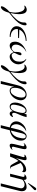

<svg xmlns="http://www.w3.org/2000/svg" viewBox="2056 -2796 990 5143"><g transform="rotate(90 2551.5 -225.0)"><path d="M130.9 -376Q130.9 -377.9 131.8 -381.3Q132.8 -384.8 133.3 -386.5Q133.8 -388.2 135 -391.6Q136.2 -395 137.2 -397Q138.2 -398.9 140.1 -401.9Q142.1 -404.8 144.5 -407.5Q147 -410.2 150.9 -413.1Q154.8 -416 159.4 -419.4Q164.1 -422.9 169.9 -425.8Q205.1 -445.8 240.2 -445.8Q360.4 -445.8 359.9 -231.9Q359.9 -142.1 329.1 -8.8Q379.9 -49.8 414.1 -81.3Q448.2 -112.8 492.2 -161.4Q536.1 -210 559.6 -261.5Q583 -313 583 -362.8Q583 -369.6 582.5 -379.4Q582 -389.2 582 -392.1Q582 -413.1 597.9 -427.5Q613.8 -441.9 631.8 -441.9Q657.7 -441.9 658.2 -404.8V-395Q657.2 -352.1 638.2 -306.6Q619.1 -261.2 590.6 -223.1Q562 -185.1 522.5 -145.5Q482.9 -106 447.5 -75.9Q412.1 -45.9 374 -15.1Q360.8 -5.4 355 0Q326.2 22.9 323 26.9Q319.8 30.8 313 55.2Q297.9 110.4 277.3 150.1Q256.8 189.9 236.3 210Q215.8 230 200 239Q184.1 248 171.9 248Q147.9 248 147.9 227.1Q147.9 214.8 157 190.9Q166 167 198.5 121.1Q231 75.2 280.8 30.8Q282.7 28.8 286.4 26.4Q290 23.9 291 22.5Q292 21 293.9 19.5Q295.9 18.1 296.4 15.6Q296.9 13.2 297.9 11Q298.8 8.8 299.8 3.9Q300.8 -1 302 -4.4Q303.2 -7.8 305.2 -17.1Q318.4 -82 317.9 -140.1Q317.9 -175.3 311 -215.1Q304.2 -254.9 290 -295.9Q275.9 -336.9 248.5 -363.5Q221.2 -390.1 185.1 -390.1Q160.6 -390.1 130.9 -376Z M682.6 -173.8Q682.6 -289.1 798.6 -365Q914.6 -440.9 1077.6 -441.9L1071.8 -417Q975.6 -416 891.6 -371.6Q807.6 -327.1 773.9 -247.1L1002.9 -240.2L995.6 -215.8V-214.8L761.7 -209Q758.8 -191.9 758.8 -174.8Q758.8 -109.9 814.7 -62.5Q870.6 -15.1 970.7 -14.2L964.8 11.2Q842.8 11.2 762.7 -39.3Q682.6 -89.8 682.6 -173.8Z M1096.7 -128.9Q1096.7 -317.9 1330.6 -423.8Q1342.8 -429.7 1357.4 -430.2H1369.6Q1281.7 -391.1 1228.5 -309.6Q1175.3 -228 1175.3 -155.8Q1175.3 -99.6 1204.3 -70.8Q1233.4 -42 1270.5 -42Q1305.7 -42 1339.1 -75.9Q1372.6 -109.9 1372.6 -128.9Q1372.6 -130.9 1371.6 -143.3Q1370.6 -155.8 1370.6 -168Q1370.6 -194.8 1376 -230Q1381.3 -265.1 1388.7 -278.8Q1402.8 -304.7 1430.7 -305.2Q1443.8 -305.2 1452.1 -297.6Q1460.4 -290 1460.4 -276.9Q1460.4 -259.8 1443.4 -215.8Q1426.3 -171.9 1405.3 -137.2Q1397.5 -124 1397.5 -116.2Q1397.5 -113.3 1397.9 -108.2Q1398.4 -103 1402.3 -90.1Q1406.2 -77.1 1412.8 -67.6Q1419.4 -58.1 1432.4 -50Q1445.3 -42 1462.4 -42Q1500.5 -42 1542 -65.9Q1583.5 -89.8 1605.5 -129.9Q1632.3 -177.7 1632.3 -261.2Q1632.3 -376.5 1554.7 -430.2Q1556.6 -430.2 1559.6 -430.7Q1562.5 -431.2 1564.5 -431.2Q1579.6 -431.2 1592.3 -421.9Q1703.1 -342.8 1703.6 -224.1Q1703.6 -133.3 1639.6 -61Q1575.7 11.2 1498.5 11.2Q1450.7 11.2 1421.1 -19.8Q1391.6 -50.8 1379.4 -98.1Q1287.6 10.7 1206.5 11.2Q1151.4 11.2 1124 -28.8Q1096.7 -68.8 1096.7 -128.9Z M1709.5 -376Q1709.5 -377.9 1710.4 -381.3Q1711.4 -384.8 1711.9 -386.5Q1712.4 -388.2 1713.6 -391.6Q1714.8 -395 1715.8 -397Q1716.8 -398.9 1718.8 -401.9Q1720.7 -404.8 1723.1 -407.5Q1725.6 -410.2 1729.5 -413.1Q1733.4 -416 1738 -419.4Q1742.7 -422.9 1748.5 -425.8Q1783.7 -445.8 1818.8 -445.8Q1939 -445.8 1938.5 -231.9Q1938.5 -142.1 1907.7 -8.8Q1958.5 -49.8 1992.7 -81.3Q2026.9 -112.8 2070.8 -161.4Q2114.7 -210 2138.2 -261.5Q2161.6 -313 2161.6 -362.8Q2161.6 -369.6 2161.1 -379.4Q2160.6 -389.2 2160.6 -392.1Q2160.6 -413.1 2176.5 -427.5Q2192.4 -441.9 2210.4 -441.9Q2236.3 -441.9 2236.8 -404.8V-395Q2235.8 -352.1 2216.8 -306.6Q2197.8 -261.2 2169.2 -223.1Q2140.6 -185.1 2101.1 -145.5Q2061.5 -106 2026.1 -75.9Q1990.7 -45.9 1952.6 -15.1Q1939.5 -5.4 1933.6 0Q1904.8 22.9 1901.6 26.9Q1898.4 30.8 1891.6 55.2Q1876.5 110.4 1856 150.1Q1835.4 189.9 1814.9 210Q1794.4 230 1778.6 239Q1762.7 248 1750.5 248Q1726.6 248 1726.6 227.1Q1726.6 214.8 1735.6 190.9Q1744.6 167 1777.1 121.1Q1809.6 75.2 1859.4 30.8Q1861.3 28.8 1865 26.4Q1868.7 23.9 1869.6 22.5Q1870.6 21 1872.6 19.5Q1874.5 18.1 1875 15.6Q1875.5 13.2 1876.5 11Q1877.4 8.8 1878.4 3.9Q1879.4 -1 1880.6 -4.4Q1881.8 -7.8 1883.8 -17.1Q1897 -82 1896.5 -140.1Q1896.5 -175.3 1889.6 -215.1Q1882.8 -254.9 1868.7 -295.9Q1854.5 -336.9 1827.1 -363.5Q1799.8 -390.1 1763.7 -390.1Q1739.3 -390.1 1709.5 -376Z M2151.4 250 2263.2 -199.2Q2271 -234.4 2282.2 -262.2Q2313 -341.3 2380.1 -391.6Q2447.3 -441.9 2519.5 -441.9Q2585.4 -441.9 2626 -397.9Q2666.5 -354 2666.5 -285.2Q2666.5 -219.2 2630.4 -150.1Q2594.2 -81.1 2532.7 -34.9Q2471.2 11.2 2407.2 11.2Q2393.1 11.2 2381.8 8.1Q2370.6 4.9 2361.6 1.5Q2352.5 -2 2345 -9.5Q2337.4 -17.1 2332.3 -22.5Q2327.1 -27.8 2323.2 -37.8Q2319.3 -47.9 2316.9 -53.5Q2314.5 -59.1 2312.5 -70.1Q2310.5 -81.1 2310.1 -84.5Q2309.6 -87.9 2307.6 -98.1L2306.2 -108.9L2226.6 250ZM2331.5 -123Q2331.5 -14.2 2411.6 -14.2Q2465.8 -14.2 2509.5 -67.6Q2553.2 -121.1 2573.7 -187Q2594.2 -252.9 2594.2 -307.1Q2594.2 -367.2 2569.3 -391.6Q2544.4 -416 2512.2 -416Q2461.4 -416 2418.5 -369.6Q2375.5 -323.2 2353.5 -256.6Q2331.5 -189.9 2331.5 -123Z M2727.1 -131.8Q2727.1 -201.7 2756.1 -273.4Q2785.2 -345.2 2838.1 -393.6Q2891.1 -441.9 2950.2 -441.9Q2971.2 -441.9 2986.1 -435.5Q3001 -429.2 3009.5 -414.6Q3018.1 -399.9 3020.5 -394Q3022.9 -388.2 3026.9 -373L3043 -441.9H3118.2Q3100.1 -360.8 3070.6 -291.5Q3041 -222.2 3021.5 -179.7Q3002 -137.2 3002 -103Q3002 -54.2 3045.9 -54.2Q3076.7 -54.2 3089.8 -76.2H3116.2Q3106.4 -36.1 3080.3 -12.5Q3054.2 11.2 3025.9 11.2Q2961.9 11.2 2959 -75.2H2958Q2908.2 10.7 2837.9 11.2Q2781.7 11.2 2754.4 -29.8Q2727.1 -70.8 2727.1 -131.8ZM2784.2 -96.2Q2784.2 -15.1 2844.2 -15.1Q2933.1 -15.1 2976.1 -180.2Q2977.1 -184.1 2977.1 -185.1Q3005.9 -291 3005.9 -333Q3005.9 -416 2943.8 -416Q2856 -416 2808.1 -233.9Q2784.2 -138.2 2784.2 -96.2Z M3231.9 -164.1Q3231.9 -232.9 3274.9 -296.4Q3317.9 -359.9 3376.5 -395Q3435.1 -430.2 3487.3 -430.2H3496.1Q3414.1 -391.1 3360.6 -314.9Q3307.1 -238.8 3307.1 -159.2Q3307.1 -113.3 3328.6 -73.7Q3350.1 -34.2 3400.9 -19H3401.9Q3431.6 -145 3454.1 -229Q3481 -327.1 3528.6 -384.5Q3576.2 -441.9 3626 -441.9Q3680.2 -441.9 3713.6 -400.9Q3747.1 -359.9 3747.1 -291Q3747.1 -206.1 3702.6 -137.9Q3658.2 -69.8 3596.7 -34.9Q3535.2 0 3469.2 8.8L3409.2 250H3334L3394 8.8Q3314.9 -4.4 3273.4 -52.7Q3231.9 -101.1 3231.9 -164.1ZM3476.1 -18.1Q3594.2 -51.3 3647.9 -171.9Q3661.1 -201.7 3674.1 -261.7Q3687 -321.8 3687 -352.1Q3687 -419.9 3633.3 -419.9Q3616.2 -419.9 3602.5 -410.9Q3588.9 -401.9 3580.6 -390.4Q3572.3 -378.9 3564.2 -357.9Q3556.2 -336.9 3552.5 -323.5Q3548.8 -310.1 3543 -284.9Q3537.1 -259.8 3535.2 -252Z M3814.5 -357.9Q3820.3 -382.8 3831.5 -395Q3836.4 -398.9 3843.8 -405.8Q3887.7 -441.9 3932.6 -441.9Q3976.6 -441.9 3976.6 -388.2Q3976.6 -352.1 3943.1 -221.9Q3909.7 -91.8 3909.7 -82Q3909.7 -64 3920.2 -54.9Q3930.7 -45.9 3944.8 -45.9Q3968.8 -45.9 3992.7 -71.8Q3989.7 -57.6 3988.3 -53.7Q3986.8 -49.8 3981.2 -42Q3975.6 -34.2 3963.4 -23.9Q3920.4 11.2 3874.5 11.2Q3830.6 11.2 3830.6 -42Q3830.6 -78.1 3864.5 -209Q3898.4 -339.8 3898.4 -348.1Q3898.4 -364.3 3887.9 -374Q3877.4 -383.8 3862.8 -383.8Q3837.4 -383.8 3814.5 -357.9Z M4086.4 0Q4087.4 -5.9 4091.3 -17.3Q4095.2 -28.8 4096.2 -35.2L4185.5 -336.9Q4189.5 -353 4189.5 -362.8Q4189.5 -388.7 4163.6 -389.2Q4145.5 -389.2 4124.5 -376Q4124.5 -377.9 4126 -382.1Q4127.4 -386.2 4127.4 -387.7Q4127.4 -389.2 4128.4 -392.1Q4129.4 -395 4130.4 -396.5Q4131.3 -397.9 4132.8 -400.9Q4134.3 -403.8 4136.2 -405.5Q4138.2 -407.2 4140.9 -409.7Q4143.6 -412.1 4146.5 -414.6Q4149.4 -417 4153.3 -418.9Q4190.4 -441.9 4233.4 -441.9Q4271.5 -441.9 4271.5 -397Q4271.5 -370.1 4245.8 -274.2Q4220.2 -178.2 4215.3 -151.9Q4240.2 -206.1 4271.2 -253.4Q4302.2 -300.8 4341.3 -341.3Q4380.4 -381.8 4429 -406Q4477.5 -430.2 4527.3 -430.2Q4562.5 -430.2 4577.9 -411.6Q4593.3 -393.1 4593.3 -370.1Q4593.3 -355 4578.6 -319.8H4577.6Q4553.7 -355 4509.3 -355Q4432.1 -355 4345.2 -283.2Q4349.1 -272 4452.6 -37.1Q4460.4 -16.1 4479.5 -16.1Q4493.7 -16.1 4509.3 -26.9Q4492.2 0 4462.4 0Q4430.2 0 4404.3 -22.9Q4397.5 -29.8 4368.9 -79.8Q4340.3 -129.9 4315.4 -175.8L4291.5 -223.1Q4227.5 -144 4176.3 0Z M4634.3 0 4707 -293.9Q4719.2 -348.1 4719.2 -349.1Q4719.2 -364.3 4710.7 -376.2Q4702.1 -388.2 4686 -388.2Q4672.9 -388.2 4653.3 -376Q4653.3 -377.9 4654.8 -382.1Q4656.2 -386.2 4656.2 -387.7Q4656.2 -389.2 4657.2 -392.6Q4658.2 -396 4659.2 -397Q4660.2 -397.9 4661.6 -400.9Q4663.1 -403.8 4665.3 -406Q4667.5 -408.2 4669.9 -410.6Q4672.4 -413.1 4675.8 -415Q4679.2 -417 4683.1 -419.9Q4716.3 -440.9 4750.5 -440.9Q4798.3 -440.9 4798.3 -377.9V-366.2Q4892.6 -442.4 4994.1 -441.9Q5045.9 -441.9 5074.5 -407Q5103 -372.1 5103 -317.9Q5103 -289.1 5088.4 -231L4968.3 250H4893.1Q4895 241.2 4899.7 224.1Q4904.3 207 4906.2 198.2L5015.1 -240.2Q5024.9 -283.2 5025.4 -294.9Q5025.4 -335.9 4997.8 -362.1Q4970.2 -388.2 4928.2 -388.2Q4889.2 -388.2 4851.3 -369.6Q4813.5 -351.1 4798.3 -335Q4792.5 -329.1 4785.2 -301.8L4709.5 0ZM4882.3 -486.8Q4890.1 -502 4941.2 -581.1Q4992.2 -660.2 5002.4 -672.9Q5020.5 -698.7 5041 -700.2H5042.5Q5056.6 -700.2 5065.9 -691.7Q5075.2 -683.1 5075.2 -670.2Q5075.2 -657.2 5062.3 -642.6Q5049.3 -627.9 4965.3 -547.9Q4921.4 -505.9 4893.1 -479Z"/></g></svg>

Font: CMU Classical Serif
Style: Italic
Weight: 500
Italic angle: -14.04°
Version: Version 0.7.0